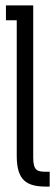

<svg xmlns="http://www.w3.org/2000/svg" viewBox="-20 -691 208 711"><path d="M2 -616H42V-114C42 -23 78 0 152 0H164V-55H151C118 -55 103 -59 103 -108V-671H2Z"/></svg>

Font: Stint Ultra Condensed
Style: Regular
Weight: 400
Width: 1
Designer: Astigmatic (AOETI)
Foundry: Astigmatic (AOETI)
Version: Version 1.000